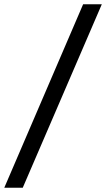

<svg xmlns="http://www.w3.org/2000/svg" viewBox="-34 -776 494 894"><path d="M353 -756 -14 98H72L440 -756H353Z"/></svg>

Font: Maven Pro
Style: Medium
Weight: 500
Designer: Joe Prince
Foundry: Joe Prince
Version: Version 1.003